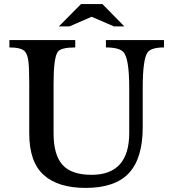

<svg xmlns="http://www.w3.org/2000/svg" viewBox="-20 -910 840 939"><path d="M678 -479V-288Q678 -136 610.5 -63.5Q543 9 399 9Q264 9 193.5 -54.5Q123 -118 123 -258V-502Q123 -576 119 -609Q115 -642 103 -657Q86 -678 26 -678V-714H348V-678Q279 -678 263 -657Q242 -629 242 -502V-258Q242 -152 286 -103.5Q330 -55 428 -55Q612 -55 612 -260V-479Q612 -627 583 -656Q562 -678 498 -678V-714H782V-678Q720 -678 702 -654Q678 -622 678 -479ZM376 -890H481L588 -781H537L428 -828L320 -781H268Z"/></svg>

Font: Kolar Light
Style: Regular
Weight: 300
Designer: Ramakrishna Saiteja (Kannada); Shiva Nallaperumal (Latin)
Foundry: Indian Type Foundry
Version: Version 1.001;PS 1.0;hotconv 1.0.88;makeotf.lib2.5.647800